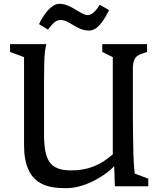

<svg xmlns="http://www.w3.org/2000/svg" viewBox="-20 -979 853 1009"><path d="M106.4 -216.3C106.4 -3.4 233.4 9.8 328.6 9.8C436.5 9.8 545.9 -66.9 580.1 -106C581.1 -64.5 583.5 0 583.5 0H759.3V-40L688 -66.9C680.2 -140.6 680.2 -176.3 678.2 -367.2V-618.2C678.2 -696.3 718.8 -691.4 752.9 -706.1V-747.1H517.6V-706.1L572.8 -678.7V-168C507.3 -110.4 441.4 -83.5 353.5 -83.5C238.3 -83.5 211.4 -140.6 211.4 -278.3V-401.9C211.4 -642.6 210 -695.8 223.6 -747.1H32.7V-706.1L106.4 -678.7ZM448.2 -818.4C499.5 -818.4 534.7 -890.1 553.2 -925.8L504.4 -954.1C491.7 -933.1 467.8 -899.4 439.9 -899.4C406.7 -899.4 352.1 -959 292.5 -959C245.6 -959 203.1 -891.1 185.1 -852.1L232.4 -823.2C249.5 -845.7 269 -874 298.3 -874C345.7 -874 381.8 -818.4 448.2 -818.4Z"/></svg>

Font: Donegal One
Style: Regular
Weight: 400
Designer: Gary Lonergan
Foundry: Sorkin Type Co.
Version: Version 1.004